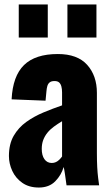

<svg xmlns="http://www.w3.org/2000/svg" viewBox="-20 -830 500 860"><path d="M154 10Q110 10 80 -11Q50 -32 35 -64.5Q20 -97 20 -131Q20 -185 41.5 -222Q63 -259 98 -284Q133 -309 175 -326.5Q217 -344 258 -358V-416Q258 -431 255 -442.5Q252 -454 245 -460.5Q238 -467 224 -467Q210 -467 202.5 -461Q195 -455 192 -444.5Q189 -434 188 -421L184 -379L32 -385Q37 -489 87.5 -538.5Q138 -588 239 -588Q327 -588 370.5 -539.5Q414 -491 414 -414V-144Q414 -108 415.5 -81Q417 -54 419.5 -34Q422 -14 424 0H278Q275 -23 271 -50Q267 -77 265 -82Q255 -46 227.5 -18Q200 10 154 10ZM212 -100Q222 -100 230.5 -104Q239 -108 246 -115Q253 -122 258 -129V-287Q238 -275 221 -262.5Q204 -250 192 -235Q180 -220 173.5 -202.5Q167 -185 167 -163Q167 -134 179 -117Q191 -100 212 -100ZM282 -662V-810H412V-662ZM64 -662V-810H194V-662Z"/></svg>

Font: Oswald
Style: Bold
Weight: 700
Designer: Vernon Adams
Foundry: Vernon Adams
Version: Version 4.103;gftools[0.9.33.dev8+g029e19f]